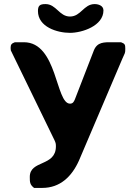

<svg xmlns="http://www.w3.org/2000/svg" viewBox="-20 -914 671 941"><path d="M126 -47C126 -22 126 -9 147 7H187C275 7 332 -49 367 -127C399 -202 548 -552 580 -627C593 -657 594 -652 594 -676C594 -695 592 -700 573 -707H530C491 -707 457 -709 440 -667C431 -643 356 -450 347 -427C342 -415 337 -406 323 -406C252 -406 262 -707 97 -707H53C37 -701 32 -696 32 -679C32 -676 33 -667 33 -667L247 -227C253 -214 254 -209 254 -197C254 -96 126 -131 126 -47ZM166 -860C166 -782 260 -753 323 -753C382 -753 487 -787 487 -863C487 -887 461 -894 444 -894C390 -894 377 -833 323 -833C270 -833 256 -894 203 -894C176 -894 166 -887 166 -860Z"/></svg>

Font: Asimov Print
Style: C
Weight: 500
Designer: Google
Version: Version 2.000980: 2014